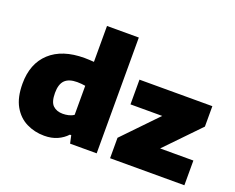

<svg xmlns="http://www.w3.org/2000/svg" viewBox="-127 -1029 1538 1259"><g transform="rotate(20 642.0 -399.0)"><path d="M279.5 9.5Q212.5 9.5 155.5 -18.8Q98.5 -47 64.2 -107.2Q30 -167.5 30 -263.5Q30 -403.5 115.2 -482Q200.5 -560.5 355.5 -560.5Q373 -560.5 389.8 -559.5Q406.5 -558.5 421.5 -557.5V-808H643.5V0H458L446 -55H436.5Q409.5 -25.5 370.2 -8Q331 9.5 279.5 9.5ZM345 -167.5Q365 -167.5 385.5 -172.2Q406 -177 421.5 -188V-390.5Q409.5 -392.5 394.8 -394Q380 -395.5 364.5 -395.5Q306.5 -395.5 278.8 -367.8Q251 -340 251 -279Q251 -216 276.5 -191.8Q302 -167.5 345 -167.5ZM737 0V-142.5L963.5 -377.5H742V-550H1250.5V-407.5L1023.5 -172.5H1255.5V0Z"/></g></svg>

Font: Encode Sans SmExp Black
Style: Regular
Weight: 900
Width: 6
Designer: Multiple Designers
Foundry: Impallari Type
Version: Version 3.002; ttfautohint (v1.8.3) -l 8 -r 50 -G 200 -x 14 